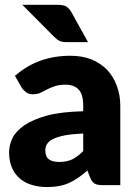

<svg xmlns="http://www.w3.org/2000/svg" viewBox="-20 -756 557 784"><path d="M319.8 -139.2V-210.9Q272 -208.5 243.7 -203.1Q214.8 -197.3 195.8 -188Q179.2 -179.7 171.9 -167.5Q165 -156.2 165 -142.6Q165 -116.2 179.7 -105.5Q193.4 -94.7 222.2 -94.7Q252 -94.7 274.4 -105Q294.9 -114.3 319.8 -139.2ZM68.8 -397.9 41 -446.3Q90.3 -488.8 145.5 -508.3Q201.2 -528.3 268.1 -528.3Q314.9 -528.3 353 -513.7Q392.1 -497.1 417 -471.2Q442.9 -443.8 457 -405.8Q471.2 -367.7 471.2 -324.2V0H399.9Q377.9 0 367.2 -5.9Q355.5 -12.2 348.1 -30.8L336.9 -59.6Q315.4 -41 299.3 -30.3Q277.8 -15.6 262.7 -9.3Q241.7 0 221.7 3.4Q199.7 7.8 172.9 7.8Q136.7 7.8 108.4 -1.5Q80.1 -9.8 59.6 -28.3Q38.6 -46.9 27.8 -73.7Q17.1 -99.6 17.1 -134.8Q17.1 -163.1 30.8 -191.9Q44.4 -219.7 79.6 -244.6Q114.3 -268.1 172.4 -284.2Q228 -299.3 319.8 -301.8V-324.2Q319.8 -370.1 301.3 -390.1Q282.7 -410.2 248 -410.2Q222.2 -410.2 203.1 -403.8Q184.6 -397.5 171.9 -390.6Q153.3 -380.9 145 -377Q132.8 -371.1 113.8 -371.1Q97.7 -371.1 86.9 -378.9Q75.2 -387.7 68.8 -397.9ZM71.3 -736.3H216.3Q240.2 -736.3 251.5 -729Q263.7 -720.2 271.5 -706.5L339.4 -584H251.5Q233.4 -584 223.6 -588.9Q213.4 -593.3 201.7 -605Z"/></svg>

Font: Lato-ExtraBold
Style: Regular
Weight: 500
Designer: Lukasz Dziedzic with Adam Twardoch and Botio Nikoltchev
Foundry: tyPoland Lukasz Dziedzic
Version: ""